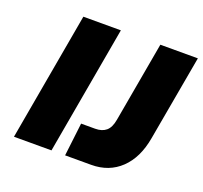

<svg xmlns="http://www.w3.org/2000/svg" viewBox="-115 -782 967 914"><g transform="rotate(20 369.0 -325.0)"><path d="M322 -168H393Q428 -168 448.5 -185.5Q469 -203 476 -244L548 -650H738L661 -218Q643 -114 583.5 -57Q524 0 434 0H302ZM158 -650H348L233 0H43Z"/></g></svg>

Font: Overused Grotesk Black
Style: Italic
Weight: 900
Italic angle: -10°
Version: Version 0.003